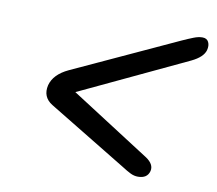

<svg xmlns="http://www.w3.org/2000/svg" viewBox="-59 -645 682 603"><g transform="rotate(10 281.5 -343.0)"><path d="M452.5 -134Q446 -110 416.5 -110Q404 -110 392 -116Q380 -122 364.5 -132L113 -285Q80 -305.5 89 -344Q98.5 -380 144.5 -401.5L477.5 -555Q498.5 -564.5 513.2 -570.2Q528 -576 540.5 -576Q555 -576 560.2 -565Q565.5 -554 561.5 -539Q555 -516 518.5 -498.5L177 -337.5L431.5 -174Q458 -156 452.5 -134Z"/></g></svg>

Font: Fraunces 9pt S100
Style: Italic
Weight: 400
Italic angle: -16°
Version: Version 1.000; ttfautohint (v1.8.3)